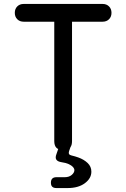

<svg xmlns="http://www.w3.org/2000/svg" viewBox="-20 -750 640 973"><path d="M255 -640H100Q80 -640 67.5 -652.5Q55 -665 55 -685Q55 -705 67.5 -717.5Q80 -730 100 -730H500Q520 -730 532.5 -717.5Q545 -705 545 -685Q545 -665 532.5 -652.5Q520 -640 500 -640H345V-35Q345 -15 337 -4L330 16Q327 25 330 30.5Q333 36 343 38Q360 42 377 48Q405 58 424 76Q443 94 443 120Q443 154 410 178.5Q377 203 323 203H266Q252 203 245 196.5Q238 190 238 176Q238 162 245 155Q252 148 266 148H308Q330 148 343.5 136.5Q357 125 357 112Q356 95 329 82Q314 75 292 72Q272 69 265.5 59Q259 49 266 31L275 5Q270 3 266 -1Q255 -12 255 -35Z"/></svg>

Font: Maple Mono NF
Style: Regular
Weight: 400
Monospace: yes
Designer: subframe7536
Version: Version 7.000